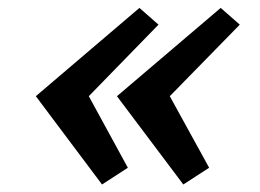

<svg xmlns="http://www.w3.org/2000/svg" viewBox="-20 -497 668 493"><path d="M450.7 -23.3 280.3 -250 546.7 -476.7 595.7 -433.7 416 -250 517 -66.3ZM242 -23.3 72 -250 338 -476.7 387 -433.7 208 -250 308.3 -66.3Z"/></svg>

Font: Epunda Sans Light
Style: Italic
Weight: 300
Italic angle: -12.0243°
Designer: Simon Atzbach
Foundry: typofactur
Version: Version 2.204